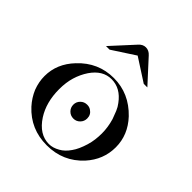

<svg xmlns="http://www.w3.org/2000/svg" viewBox="-176 -742 870 870"><g transform="rotate(45 259.0 -307.0)"><path d="M283 -244Q303 -231 303 -207Q303 -188 290 -175Q277 -162 259 -162Q240 -162 227 -175Q214 -188 214 -207Q214 -225 227 -238Q240 -251 259 -251Q273 -251 283 -244ZM119 -211Q119 -127 157 -68Q200 -2 262 -2Q287 -2 313 -17Q337 -30 356 -58Q374 -83 387 -126Q393 -146 395.5 -166Q398 -186 398 -206Q398 -245 386 -286Q379 -306 371.5 -324Q364 -342 353 -356Q313 -411 255 -411Q199 -411 160 -354Q140 -324 129.5 -289Q119 -254 119 -211ZM30 -206Q30 -285 89 -347Q159 -422 259 -422Q357 -422 429 -347Q487 -285 487 -206Q487 -127 432 -66Q363 9 259 9Q155 9 86 -66Q59 -96 44 -132Q30 -169 30 -206ZM229 -606Q244 -623 263 -623Q283 -623 298 -606L396 -499H373L263 -570L154 -499H131L229 -606Z"/></g></svg>

Font: Wachinanga
Style: Regular
Weight: 400
Designer: deFharo
Foundry: deFharo
Version: Wachinanga: Version 2.001 2013